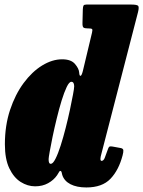

<svg xmlns="http://www.w3.org/2000/svg" viewBox="-20 -800 630 845"><path d="M519.5 -116Q502.5 -51 466 -13Q429.5 25 360 25Q318 25 290.2 10.8Q262.5 -3.5 254 -30Q252.5 -35.5 251.5 -40.5Q250.5 -45.5 248 -47Q243.5 -50 239.8 -42.8Q236 -35.5 231 -28.5Q216.5 -7.5 191.8 6.2Q167 20 134.5 20Q101.5 20 71 0.8Q40.5 -18.5 21 -59.2Q1.5 -100 1.5 -165Q1.5 -247.5 24.2 -316Q47 -384.5 84 -434.5Q121 -484.5 165.5 -511.8Q210 -539 253.5 -539Q292.5 -539 310 -518.5Q327.5 -498 328.5 -480.5Q329.5 -465 334.5 -466.2Q339.5 -467.5 344.5 -487L385 -656.5Q388 -669 385.2 -672Q382.5 -675 368.5 -675H365.5Q352.5 -675 347.5 -678.8Q342.5 -682.5 343 -699.5L344.5 -758.5Q345 -771.5 347.8 -775.8Q350.5 -780 361 -780H555.5Q582.5 -780 587.8 -774.5Q593 -769 587.5 -747L427 -126Q422 -108.5 422 -101Q422 -92 427 -92Q435.5 -92 440.8 -104.8Q446 -117.5 455 -143.5Q459 -155 463.8 -155.5Q468.5 -156 475.5 -155L511 -148.5Q522 -146.5 522.8 -138.8Q523.5 -131 519.5 -116ZM306.5 -420Q306.5 -428 303.8 -434Q301 -440 294 -440Q284.5 -440 273.5 -417Q262.5 -394 251.2 -357.5Q240 -321 229.8 -279Q219.5 -237 211.5 -198.5Q203.5 -160 198.8 -133Q194 -106 194 -100Q193.5 -79 203.5 -79Q213 -79 224.2 -101.2Q235.5 -123.5 247 -159.5Q258.5 -195.5 269 -236.8Q279.5 -278 287.8 -316.8Q296 -355.5 301.2 -383.5Q306.5 -411.5 306.5 -420Z"/></svg>

Font: Besley* Condensed Fatface
Style: Italic
Weight: 900
Width: 3
Italic angle: -13°
Designer: Owen Earl
Foundry: indestructible type*
Version: Version 3.000; ttfautohint (v1.8.3)